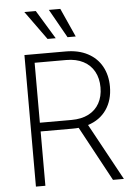

<svg xmlns="http://www.w3.org/2000/svg" viewBox="-61 -983 713 1028"><g transform="rotate(-5 295.0 -468.5)"><path d="M89.8 -707H311.5Q379.9 -707 429.4 -680.9Q479 -654.8 505.1 -607.7Q531.2 -560.5 531.2 -499Q531.2 -426.8 496.1 -375.7Q460.9 -324.7 396.5 -304.2L562.5 0H503.9L345.2 -293.5Q330.1 -292 312.5 -292H140.6V0H89.8ZM310.5 -338.9Q364.3 -338.9 402.3 -358.4Q440.4 -377.9 460.4 -414.1Q480.5 -450.2 480.5 -499Q480.5 -547.9 460.4 -584.5Q440.4 -621.1 402.1 -641.1Q363.8 -661.1 310.5 -661.1H140.6V-338.9ZM109.4 -936.5H170.9L264.6 -782.2H220.7ZM241.2 -936.5H302.7L372.1 -782.2H328.1Z"/></g></svg>

Font: Pretendard GOV ExtraLight
Style: Regular
Weight: 200
Designer: Base glyphs from Inter by Rasmus Andersson; Hangeul glyphs from Noto Sans CJK(Source Han Sans) by Jang Soo-young and Kan
Foundry: Kil Hyung-jin
Version: Version 1.309